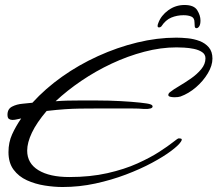

<svg xmlns="http://www.w3.org/2000/svg" viewBox="-20 -707 872 770"><path d="M720 -687Q758 -687 771 -666Q784 -645 784 -625Q784 -609 779 -601.5Q774 -594 768 -594Q762 -594 761 -601Q760 -608 760 -618Q760 -635 747.5 -640.5Q735 -646 716 -646Q690 -646 667 -636.5Q644 -627 627 -601Q623 -597 618 -597Q612 -597 612 -603Q612 -608 615 -615Q626 -645 655 -666Q684 -687 720 -687ZM231 43Q197 43 159 37Q121 31 88 16Q55 1 34.5 -26.5Q14 -54 14 -97Q14 -136 28.5 -168Q43 -200 65 -232Q58 -231 48.5 -228.5Q39 -226 30 -226Q22 -226 16 -230Q10 -234 10 -247Q10 -270 28.5 -279.5Q47 -289 70.5 -291Q94 -293 110 -295Q162 -352 229 -399.5Q296 -447 373 -482Q450 -517 530 -536.5Q610 -556 687 -556Q708 -556 733 -553.5Q758 -551 780.5 -542.5Q803 -534 817.5 -517Q832 -500 832 -472Q832 -444 813.5 -413Q795 -382 766 -357Q737 -332 704 -320Q695 -317 680 -317Q670 -317 662.5 -319Q655 -321 655 -326Q655 -333 664 -339Q675 -348 698 -361.5Q721 -375 745.5 -392Q770 -409 787 -429.5Q804 -450 804 -473Q804 -489 790.5 -498Q777 -507 757.5 -511Q738 -515 718.5 -516Q699 -517 688 -517Q625 -517 558.5 -499.5Q492 -482 428 -452Q364 -422 306.5 -383Q249 -344 203 -301Q229 -303 251 -303.5Q273 -304 295 -304H370Q418 -304 463.5 -301.5Q509 -299 541.5 -295.5Q574 -292 582 -289Q592 -286 592 -280Q592 -269 558 -270Q538 -272 507 -272Q476 -272 445 -272H374Q330 -272 300 -271.5Q270 -271 240.5 -269Q211 -267 167 -262Q127 -215 108 -175Q89 -135 89 -103Q89 -52 134 -24.5Q179 3 258 3Q342 3 410.5 -12.5Q479 -28 531 -51.5Q583 -75 618.5 -98Q654 -121 673.5 -136.5Q693 -152 696 -152Q709 -152 709 -148Q709 -143 705 -138Q696 -124 666 -101.5Q636 -79 589.5 -54Q543 -29 485 -7Q427 15 362.5 29Q298 43 231 43Z"/></svg>

Font: Corinthia
Style: Bold
Weight: 700
Designer: Robert E. Leuschke
Foundry: Robert E. Leuschke
Version: Version 1.013; ttfautohint (v1.8.3)